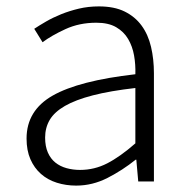

<svg xmlns="http://www.w3.org/2000/svg" viewBox="-20 -567 587 600"><path d="M218 13Q186 13 157.5 4Q129 -5 108 -23.5Q87 -42 75 -69.5Q63 -97 63 -134Q63 -222 145 -268.5Q227 -315 403 -335Q404 -365 399 -393.5Q394 -422 380.5 -445Q367 -468 343 -482Q319 -496 281 -496Q228 -496 184.5 -476Q141 -456 113 -435L87 -477Q102 -487 123.5 -499.5Q145 -512 171 -522.5Q197 -533 226.5 -540Q256 -547 289 -547Q337 -547 369.5 -531Q402 -515 422.5 -487Q443 -459 452 -420.5Q461 -382 461 -338V0H412L406 -68H404Q363 -35 316 -11Q269 13 218 13ZM230 -36Q275 -36 315 -56.5Q355 -77 403 -119V-292Q324 -283 270 -269Q216 -255 183 -236Q150 -217 135.5 -192.5Q121 -168 121 -137Q121 -110 129.5 -90.5Q138 -71 153 -59Q168 -47 188 -41.5Q208 -36 230 -36Z"/></svg>

Font: SpoqaHanSansJP-Light
Style: Regular
Weight: 300
Designer: [Source Han Sans]
Ryoko NISHIZUKA  (kana & ideographs); Paul D. Hunt (Latin, Greek & Cyrillic); Wenlong ZHANG  (bopomofo
Foundry: Spoqa (http://bi.spoqa.com)
Version: Version 1.002.20150607